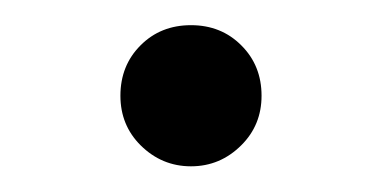

<svg xmlns="http://www.w3.org/2000/svg" viewBox="-20 -401 300 151"><path d="M185.7 -325.7Q185.7 -349.5 169.8 -365.3Q154 -381.2 130.2 -381.2Q106.3 -381.2 90.5 -365.3Q74.7 -349.5 74.7 -325.7Q74.7 -302.6 90.5 -286.8Q107.2 -270.2 130.2 -270.2Q153.2 -270.2 169.8 -286.8Q185.7 -302.6 185.7 -325.7Z"/></svg>

Font: Unageo Variable
Style: Regular
Weight: 300
Designer: Richard Sepsi
Foundry: Richard Sepsi
Version: Version 2.200